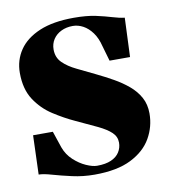

<svg xmlns="http://www.w3.org/2000/svg" viewBox="-66 -577 569 646"><g transform="rotate(-10 218.5 -254.0)"><path d="M206.5 12.5Q166.5 12.5 130 4.2Q93.5 -4 65 -12.2Q36.5 -20.5 20.5 -20.5L25 -154H92.5L111.5 -97.5Q121 -71.5 140.8 -53.2Q160.5 -35 182.5 -25.2Q204.5 -15.5 219.5 -15.5Q249 -15.5 268 -24Q287 -32.5 296.2 -47.2Q305.5 -62 305.5 -79.5Q305.5 -100 290.2 -114.5Q275 -129 245.5 -143.2Q216 -157.5 173 -177Q137 -193.5 101 -216.8Q65 -240 41.2 -276.5Q17.5 -313 17.5 -368Q17.5 -411.5 40.8 -445.8Q64 -480 110.8 -499.8Q157.5 -519.5 228.5 -519.5Q272 -519.5 303 -512.8Q334 -506 356.8 -499Q379.5 -492 397.5 -490L392 -356.5H322L307 -408.5Q300 -437 286.2 -455.8Q272.5 -474.5 255.2 -483.8Q238 -493 220 -493Q198 -493 180.5 -484.5Q163 -476 153 -460.8Q143 -445.5 143 -426Q143 -398.5 161 -380.8Q179 -363 207.8 -349.2Q236.5 -335.5 269 -319.5Q298 -305.5 325.5 -290Q353 -274.5 375.2 -255.8Q397.5 -237 410.5 -213.2Q423.5 -189.5 423.5 -158.5Q423.5 -113.5 401.2 -74.5Q379 -35.5 331.2 -11.5Q283.5 12.5 206.5 12.5Z"/></g></svg>

Font: Merriweather 144pt Black
Style: Regular
Weight: 900
Version: Version 2.100